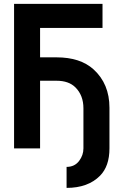

<svg xmlns="http://www.w3.org/2000/svg" viewBox="-20 -752 626 973"><path d="M51.3 0V-732.4H499.5V-610.4H183.1V-461.4H266.6Q386.7 -461.4 454.1 -400.4Q534.7 -327.1 534.7 -206.1V0Q534.7 90.3 486.8 138.7Q425.8 200.2 317.4 200.2V93.8Q358.4 93.8 381.3 63Q402.8 34.2 402.8 0V-203.1Q402.8 -268.6 362.3 -309.1Q328.6 -342.8 266.6 -342.8H183.1V0Z"/></svg>

Font: Consola Mono
Style: Bold
Weight: 700
Monospace: yes
Designer: Wojciech Kalinowski "wmk69" (wmk69@o2.pl)
Foundry: Wojciech Kalinowski "wmk69" (wmk69@o2.pl)
Version: Version 2.1.0